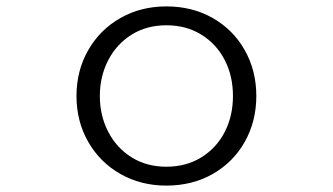

<svg xmlns="http://www.w3.org/2000/svg" viewBox="-20 -533 1040 600"><path d="M500 47Q420 47 356 10.5Q292 -26 255.5 -90Q219 -154 219 -233Q219 -312 255.5 -376Q292 -440 356 -476.5Q420 -513 500 -513Q581 -513 645 -476.5Q709 -440 745 -376Q781 -312 781 -233Q781 -154 745 -90Q709 -26 645 10.5Q581 47 500 47ZM708 -233Q708 -295 682.5 -345Q657 -395 609.5 -424.5Q562 -454 500 -454Q438 -454 391 -424.5Q344 -395 318 -344.5Q292 -294 292 -233Q292 -172 318 -121.5Q344 -71 391 -41.5Q438 -12 500 -12Q562 -12 609.5 -41.5Q657 -71 682.5 -121Q708 -171 708 -233Z"/></svg>

Font: LINE Seed JP_TTF Regular
Style: Regular
Weight: 400
Designer: LINE & Fontrix & Fontworks
Version: Version 1.002